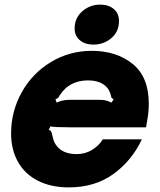

<svg xmlns="http://www.w3.org/2000/svg" viewBox="-20 -799 692 831"><path d="M28 -221Q28 -317 74 -399.5Q120 -482 200.5 -530.5Q281 -579 377 -579Q484 -579 554 -522.5Q624 -466 624 -350Q624 -313 617 -277L612 -248H281Q215 -248 198 -252L191 -237Q199 -235 202 -228.5Q205 -222 207 -210Q208 -207 211 -195.5Q214 -184 220 -175Q247 -132 312 -132Q348 -132 378 -150Q408 -168 425 -196H594Q551 -104 471 -46Q391 12 278 12Q200 12 143.5 -17Q87 -46 57.5 -99Q28 -152 28 -221ZM225 -355Q244 -363 256.5 -365Q269 -367 284 -367H408Q423 -367 434.5 -365Q446 -363 463 -355L472 -370Q465 -372 463 -375.5Q461 -379 460 -386Q455 -405 445 -418Q418 -451 361 -451Q304 -451 265 -418Q250 -404 238 -386Q235 -379 231.5 -375.5Q228 -372 220 -370ZM303 -676Q303 -721 336 -750Q369 -779 414 -779Q450 -779 472.5 -760Q495 -741 495 -708Q495 -662 462 -634Q429 -606 384 -606Q348 -606 325.5 -625Q303 -644 303 -676Z"/></svg>

Font: Open Sauce Sans Black Italic
Style: Regular
Weight: 900
Italic angle: -10°
Designer: Alfredo Marco Pradil
Foundry: Creative Sauce Fz LLC
Version: Version 1.477